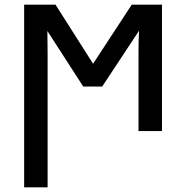

<svg xmlns="http://www.w3.org/2000/svg" viewBox="-20 -559 794 819"><path d="M183.1 240.2V-328.1C183.1 -359.9 182.1 -397.5 182.1 -426.8L335 -189.9H416L573.2 -428.2C571.3 -400.4 570.8 -364.3 570.8 -335V0H670.9V-539.1H542L377 -287.1L216.8 -539.1H83V240.2Z"/></svg>

Font: Noto Reveo Sans
Style: Regular
Weight: 500
Designer: Monotype Design Team
Foundry: Monotype Imaging Inc.
Version: Version 2.007